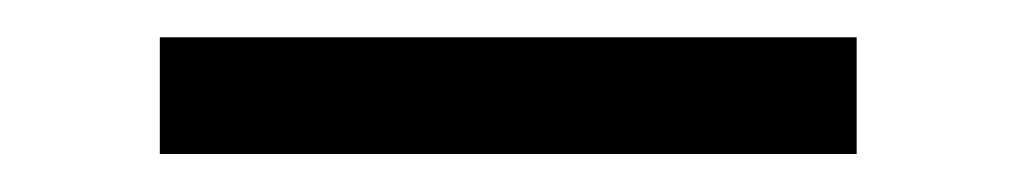

<svg xmlns="http://www.w3.org/2000/svg" viewBox="-20 -762 540 102"><path d="M64.9 -742.2H435.1V-680.2H64.9Z"/></svg>

Font: FORM UDPGothic
Style: Bold
Weight: 700
Foundry: Pronama LLC
Version: Version 1.051